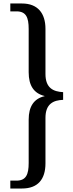

<svg xmlns="http://www.w3.org/2000/svg" viewBox="-20 -819 419 1098"><path d="M39 -799V-754H74C129 -754 144 -720 144 -653V-406C144 -329 174 -285 235 -270V-269C174 -255 144 -210 144 -135V113C144 179 129 214 74 214H39V259H106C196 259 240 207 240 115V-145C240 -225 285 -246 341 -248V-292C285 -295 240 -315 240 -396V-654C240 -743 196 -799 106 -799Z"/></svg>

Font: Noto Serif Sinhala Condensed Medium
Style: Regular
Weight: 500
Width: 3
Designer: Jelle Bosma - Monotype Design Team
Foundry: Monotype Imaging Inc.
Version: Version 2.007